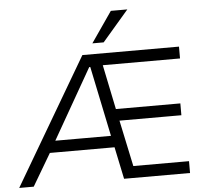

<svg xmlns="http://www.w3.org/2000/svg" viewBox="-60 -1001 1167 1067"><g transform="rotate(-5 523.0 -468.0)"><path d="M4 0 418 -705H957V-639H492L518 -678L582 -368L537 -390H937V-324H548L587 -346L654 -30L614 -66H957V0H589L546 -205L573 -179H171L206 -205L85 0ZM450 -635 217 -227 191 -244H553L541 -226L456 -635ZM479 -765 597 -936H689L542 -765Z"/></g></svg>

Font: Nunito Sans 6pt Light
Style: Regular
Weight: 300
Version: Version 3.101;gftools[0.9.27]